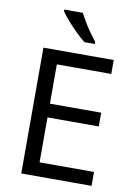

<svg xmlns="http://www.w3.org/2000/svg" viewBox="-101 -1008 758 1073"><g transform="rotate(10 278.0 -472.0)"><path d="M496 0H97V-714H496V-635H187V-412H478V-334H187V-79H496ZM280 -944Q291 -922 307.5 -894.5Q324 -867 342.5 -841Q361 -815 376 -796V-784H317Q294 -802 265 -830.5Q236 -859 211.5 -887.5Q187 -916 175 -934V-944Z"/></g></svg>

Font: Go Noto Kurrent-Regular
Style: Regular
Weight: 400
Designer: Monotype Design Team
Foundry: Monotype Imaging Inc.
Version: Version 2.012; ttfautohint (v1.8.4.7-5d5b)